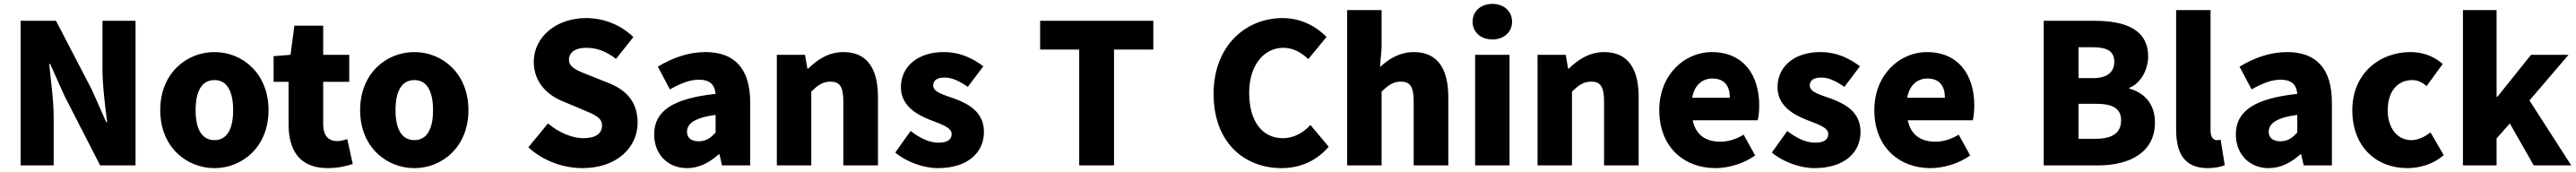

<svg xmlns="http://www.w3.org/2000/svg" viewBox="-20 -851 13248 885"><path d="M86 0H256V-247C256 -337 241 -439 233 -522H238L311 -359L495 0H677V-744H507V-498C507 -409 521 -302 531 -223H526L453 -388L268 -744H86Z M1083 14C1227 14 1361 -96 1361 -284C1361 -473 1227 -583 1083 -583C938 -583 804 -473 804 -284C804 -96 938 14 1083 14ZM1083 -130C1016 -130 986 -190 986 -284C986 -379 1016 -439 1083 -439C1149 -439 1179 -379 1179 -284C1179 -190 1149 -130 1083 -130Z M1665 14C1723 14 1764 2 1794 -7L1766 -135C1752 -131 1732 -125 1714 -125C1672 -125 1642 -150 1642 -213V-430H1776V-569H1642V-719H1494L1474 -569L1387 -562V-430H1464V-211C1464 -76 1522 14 1665 14Z M2111 14C2255 14 2389 -96 2389 -284C2389 -473 2255 -583 2111 -583C1966 -583 1832 -473 1832 -284C1832 -96 1966 14 2111 14ZM2111 -130C2044 -130 2014 -190 2014 -284C2014 -379 2044 -439 2111 -439C2177 -439 2207 -379 2207 -284C2207 -190 2177 -130 2111 -130Z M2975 14C3155 14 3259 -95 3259 -219C3259 -324 3204 -386 3112 -423L3019 -460C2953 -486 2906 -502 2906 -543C2906 -583 2940 -605 2995 -605C3053 -605 3099 -585 3148 -548L3237 -660C3172 -725 3081 -758 2995 -758C2837 -758 2725 -658 2725 -533C2725 -425 2798 -360 2876 -329L2971 -289C3035 -262 3076 -248 3076 -205C3076 -165 3045 -140 2979 -140C2920 -140 2851 -171 2798 -216L2697 -93C2774 -22 2878 14 2975 14Z M3513 14C3576 14 3629 -15 3676 -57H3680L3693 0H3838V-323C3838 -501 3755 -583 3608 -583C3519 -583 3438 -553 3363 -508L3425 -391C3482 -423 3529 -441 3574 -441C3632 -441 3656 -414 3660 -368C3438 -344 3344 -279 3344 -159C3344 -64 3408 14 3513 14ZM3574 -124C3537 -124 3513 -140 3513 -173C3513 -213 3549 -245 3660 -260V-169C3634 -141 3610 -124 3574 -124Z M3975 0H4152V-380C4187 -413 4211 -431 4251 -431C4296 -431 4317 -408 4317 -330V0H4495V-352C4495 -494 4442 -583 4318 -583C4241 -583 4183 -544 4136 -498H4132L4120 -569H3975Z M4803 14C4958 14 5040 -67 5040 -172C5040 -275 4961 -316 4890 -343C4831 -364 4779 -377 4779 -411C4779 -438 4799 -452 4839 -452C4877 -452 4917 -432 4957 -404L5037 -510C4987 -547 4923 -583 4833 -583C4701 -583 4613 -510 4613 -402C4613 -308 4693 -262 4761 -235C4819 -212 4874 -196 4874 -162C4874 -134 4854 -117 4807 -117C4762 -117 4715 -137 4663 -177L4584 -66C4641 -18 4729 14 4803 14Z M5530 0H5709V-596H5911V-744H5329V-596H5530Z M6570 14C6667 14 6750 -23 6813 -96L6719 -208C6684 -170 6636 -140 6577 -140C6472 -140 6404 -226 6404 -374C6404 -519 6483 -605 6579 -605C6632 -605 6671 -581 6708 -547L6802 -661C6751 -713 6673 -758 6576 -758C6387 -758 6221 -616 6221 -368C6221 -116 6381 14 6570 14Z M6908 0H7085V-380C7120 -413 7144 -431 7184 -431C7229 -431 7250 -408 7250 -330V0H7428V-352C7428 -494 7375 -583 7251 -583C7174 -583 7118 -544 7077 -506L7085 -607V-799H6908Z M7566 0H7743V-569H7566ZM7655 -648C7714 -648 7756 -686 7756 -739C7756 -793 7714 -831 7655 -831C7595 -831 7553 -793 7553 -739C7553 -686 7595 -648 7655 -648Z M7887 0H8064V-380C8099 -413 8123 -431 8163 -431C8208 -431 8229 -408 8229 -330V0H8407V-352C8407 -494 8354 -583 8230 -583C8153 -583 8095 -544 8048 -498H8044L8032 -569H7887Z M8802 14C8869 14 8947 -9 9006 -51L8947 -158C8906 -134 8868 -122 8827 -122C8755 -122 8701 -154 8685 -232H9019C9023 -245 9027 -277 9027 -308C9027 -464 8947 -583 8783 -583C8645 -583 8513 -469 8513 -284C8513 -96 8639 14 8802 14ZM8682 -348C8694 -416 8737 -447 8786 -447C8851 -447 8876 -405 8876 -348Z M9311 14C9466 14 9548 -67 9548 -172C9548 -275 9469 -316 9398 -343C9339 -364 9287 -377 9287 -411C9287 -438 9307 -452 9347 -452C9385 -452 9425 -432 9465 -404L9545 -510C9495 -547 9431 -583 9341 -583C9209 -583 9121 -510 9121 -402C9121 -308 9201 -262 9269 -235C9327 -212 9382 -196 9382 -162C9382 -134 9362 -117 9315 -117C9270 -117 9223 -137 9171 -177L9092 -66C9149 -18 9237 14 9311 14Z M9908 14C9975 14 10053 -9 10112 -51L10053 -158C10012 -134 9974 -122 9933 -122C9861 -122 9807 -154 9791 -232H10125C10129 -245 10133 -277 10133 -308C10133 -464 10053 -583 9889 -583C9751 -583 9619 -469 9619 -284C9619 -96 9745 14 9908 14ZM9788 -348C9800 -416 9843 -447 9892 -447C9957 -447 9982 -405 9982 -348Z M10490 0H10771C10933 0 11062 -68 11062 -220C11062 -319 11005 -375 10930 -395V-399C10990 -422 11027 -494 11027 -560C11027 -703 10904 -744 10750 -744H10490ZM10669 -449V-608H10743C10818 -608 10853 -586 10853 -533C10853 -482 10819 -449 10743 -449ZM10669 -137V-317H10758C10845 -317 10888 -293 10888 -232C10888 -168 10844 -137 10758 -137Z M11333 14C11372 14 11402 7 11421 -1L11400 -132C11390 -130 11386 -130 11380 -130C11366 -130 11348 -141 11348 -178V-799H11171V-185C11171 -66 11211 14 11333 14Z M11647 14C11710 14 11763 -15 11810 -57H11814L11827 0H11972V-323C11972 -501 11889 -583 11742 -583C11653 -583 11572 -553 11497 -508L11559 -391C11616 -423 11663 -441 11708 -441C11766 -441 11790 -414 11794 -368C11572 -344 11478 -279 11478 -159C11478 -64 11542 14 11647 14ZM11708 -124C11671 -124 11647 -140 11647 -173C11647 -213 11683 -245 11794 -260V-169C11768 -141 11744 -124 11708 -124Z M12360 14C12420 14 12492 -4 12547 -53L12479 -170C12450 -147 12416 -130 12380 -130C12310 -130 12259 -190 12259 -284C12259 -379 12308 -439 12386 -439C12411 -439 12433 -430 12459 -408L12542 -522C12499 -559 12445 -583 12376 -583C12217 -583 12077 -473 12077 -284C12077 -96 12200 14 12360 14Z M12646 0H12819V-139L12887 -216L13010 0H13203L12988 -334L13189 -569H12996L12823 -353H12819V-799H12646Z"/></svg>

Font: Noto Sans T Chinese Black
Style: Bold
Weight: 900
Designer: Ryoko NISHIZUKA (kana & ideographs); Paul D. Hunt (Latin, Greek & Cyrillic); Wenlong ZHANG (bopomofo); Sandoll Communica
Foundry: Adobe Systems Incorporated
Version: Version 1.000;PS 1;hotconv 1.0.78;makeotf.lib2.5.61930